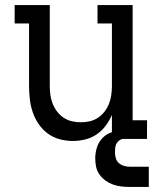

<svg xmlns="http://www.w3.org/2000/svg" viewBox="-20 -550 640 760"><path d="M268 8Q242 8 216 1Q190 -6 169 -21.5Q148 -37 133 -59Q118 -81 109.5 -106Q101 -131 98 -157.5Q95 -184 95 -210V-457H38V-530H177V-210Q177 -192 179.5 -174Q182 -156 188.5 -139.5Q195 -123 206 -108.5Q217 -94 232 -84Q247 -74 264.5 -70Q282 -66 300 -66Q318 -66 335.5 -70Q353 -74 368 -84Q383 -94 394 -108.5Q405 -123 411.5 -139.5Q418 -156 420.5 -174Q423 -192 423 -210V-457H366V-530H505V-74H562V0H423V-95Q413 -72 398 -52Q383 -32 362.5 -18Q342 -4 317.5 2Q293 8 268 8ZM494 190Q477 190 460 188Q443 186 427.5 180.5Q412 175 398 165Q384 155 374 141Q364 127 360.5 110.5Q357 94 357 77Q357 54 364 32.5Q371 11 387 -5Q403 -21 425 -27.5Q447 -34 469 -34V0Q460 0 452.5 5.5Q445 11 441 18.5Q437 26 436 35Q435 44 435 53Q435 65 438.5 76.5Q442 88 450.5 95.5Q459 103 470.5 106.5Q482 110 494 110H569V190Z"/></svg>

Font: Iosevka Slab Extended
Style: Regular
Weight: 400
Width: 7
Monospace: yes
Designer: Belleve Invis
Foundry: Belleve Invis
Version: Version 11.1.1; ttfautohint (v1.8.3)